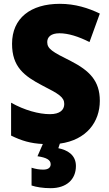

<svg xmlns="http://www.w3.org/2000/svg" viewBox="-20 -744 572 1004"><path d="M377 124C377 65 331 40 285 31L293 7C433 -12 502 -107 502 -217C502 -322 447 -375 350 -425C253 -473 227 -489 227 -524C227 -550 246 -570 291 -570C337 -570 391 -553 448 -524L502 -673C442 -702 373 -724 293 -724C140 -724 43 -649 43 -515C43 -395 105 -347 203 -296C290 -252 316 -235 316 -200C316 -169 293 -147 241 -147C183 -147 107 -168 38 -207V-35C93 -8 140 6 204 9L176 73C223 80 245 92 245 115C245 133 231 143 206 143C187 143 167 140 145 133V226C169 234 204 240 245 240C327 240 377 195 377 124Z"/></svg>

Font: Noto Sans Devanagari SemiCondensed Black
Style: Regular
Weight: 900
Width: 4
Designer: Jelle Bosma - Monotype Design Team
Foundry: Monotype Imaging Inc.
Version: Version 2.004